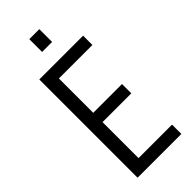

<svg xmlns="http://www.w3.org/2000/svg" viewBox="-276 -910 954 954"><g transform="rotate(-45 201.0 -433.5)"><path d="M131.8 -625V-383.8H334V-318.4H131.8V-65.4H367.2V0H59.6V-690.4H367.2V-625ZM166 -867.2H236.3V-777.3H166Z"/></g></svg>

Font: Dinish Condensed
Style: Regular
Weight: 400
Width: 3
Designer: Bert Driehuis
Foundry: Playbeing
Version: Version 3.006; git-39231f3c-release